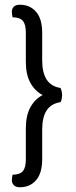

<svg xmlns="http://www.w3.org/2000/svg" viewBox="-20 -726 319 810"><path d="M160 -325Q127 -308 108 -273Q89 -238 89 -185V-54Q89 -18 76 -3.5Q63 11 33 11Q32 17 31 22.5Q30 28 30 34Q30 47 38.5 55.5Q47 64 64 64Q106 64 132 34.5Q158 5 158 -55V-179Q158 -232 177 -260.5Q196 -289 235 -295Q239 -300 240.5 -309.5Q242 -319 242 -325Q242 -332 240 -341Q238 -350 235 -355Q196 -361 177 -390Q158 -419 158 -471V-587Q158 -647 132 -676.5Q106 -706 64 -706Q47 -706 38.5 -698Q30 -690 30 -676Q30 -670 31 -664.5Q32 -659 33 -653Q63 -653 76 -638.5Q89 -624 89 -588V-465Q89 -412 108 -377Q127 -342 160 -325Z"/></svg>

Font: Baloo Bhaina 2
Style: Regular
Weight: 400
Designer: Yesha Goshar, Manish Minz, Shuchita Grover and Ek Type
Foundry: Ek Type
Version: Version 1.700